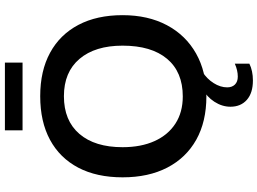

<svg xmlns="http://www.w3.org/2000/svg" viewBox="-160 -730 1097 818"><g transform="rotate(-90 389.0 -320.5)"><path d="M733.9 -347.2Q733.9 -238.8 691.2 -158.4Q648.4 -78.1 570.6 -34.2Q492.7 9.8 387.7 9.8Q280.3 9.8 203.1 -33.4Q126 -76.7 84.5 -156.7Q43 -236.8 43 -347.2Q43 -457.5 84.2 -536.1Q125.5 -614.7 202.9 -656.5Q280.3 -698.2 388.7 -698.2Q496.6 -698.2 573.7 -656.2Q650.9 -614.3 692.4 -535.6Q733.9 -457 733.9 -347.2ZM604 -347.2Q604 -464.4 547.6 -530.8Q491.2 -597.2 388.7 -597.2Q284.7 -597.2 228 -531.2Q171.4 -465.3 171.4 -347.2Q171.4 -268.6 197.5 -210.9Q223.6 -153.3 272 -122.1Q320.3 -90.8 387.7 -90.8Q491.7 -90.8 547.9 -157.7Q604 -224.6 604 -347.2ZM527.3 192.9Q496.6 208 455.6 208Q402.3 208 373 182.1Q343.8 156.2 343.8 112.3Q343.8 76.7 365 43.9Q386.2 11.2 420.4 -6.8H492.2Q462.9 11.7 444.6 40.5Q426.3 69.3 426.3 98.6Q426.3 119.1 438.2 131.3Q450.2 143.6 472.2 143.6Q498.5 143.6 527.3 130.9ZM243.2 -848.6H531.7V-773.4H243.2Z"/></g></svg>

Font: Arimo SemiBold
Style: Regular
Weight: 600
Designer: Steve Matteson
Foundry: Monotype Imaging Inc.
Version: Version 1.33